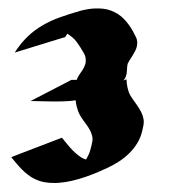

<svg xmlns="http://www.w3.org/2000/svg" viewBox="-20 -658 414 446"><path d="M14.2 -535.9Q28.3 -557.9 44.3 -573.1Q60.3 -588.4 79 -599.2Q97.7 -610.1 119.3 -617.8Q140.9 -625.5 166.3 -632.8Q174.6 -635 183.7 -636.6Q192.9 -638.2 202.3 -638.4Q211.7 -638.7 220.7 -637.6Q229.7 -636.5 238 -633.3Q255.6 -626.7 267.7 -614.1Q279.8 -601.6 288.6 -585.7Q292 -579.3 295.4 -572.6Q298.8 -565.9 298.8 -558.6Q298.8 -549.1 294.1 -539.9Q289.3 -530.8 284.2 -522.9Q280 -517.1 276.9 -510.5Q276.4 -510 276.4 -509.5Q276.1 -508.3 275.9 -506Q275.6 -503.7 275.4 -503.2Q274.9 -499 274.9 -495.1Q274.9 -491.2 274.2 -487.1Q272.9 -481.4 271.2 -477.7Q269.5 -473.9 266.8 -471.2L273.9 -473.6Q273.9 -469.5 274.5 -464.5Q275.1 -459.5 276.2 -454.5Q277.3 -449.5 278.9 -444.8Q280.5 -440.2 282.7 -436.5Q286.6 -429.9 291.4 -423.5Q296.1 -417 300.5 -410.4Q304.9 -403.8 308.3 -396.9Q311.8 -389.9 313.2 -382.1Q314.7 -375 313.4 -367.8Q312 -360.6 310.3 -353.5Q306.9 -338.9 299.1 -325.9Q291.3 -313 280.4 -302.2Q269.5 -291.5 256.7 -283.1Q243.9 -274.7 230.7 -268.6Q219.2 -263.2 205.7 -257.4Q192.1 -251.7 177.4 -246.7Q162.6 -241.7 147.1 -238Q131.6 -234.4 116.3 -233.3Q101.1 -232.2 86.7 -234.3Q72.3 -236.3 59.8 -242.7Q51.5 -246.8 44.2 -252.6Q36.9 -258.3 30.4 -264.9Q23.9 -271.5 17.9 -278.7Q12 -285.9 6.1 -293Q35.6 -304.4 64.9 -315.6Q94.2 -326.7 123.8 -338.1Q129.2 -331.8 135.4 -324Q141.6 -316.2 148.8 -308.8Q156 -301.5 163.8 -295.7Q171.6 -289.8 179.9 -287.4Q186 -297.4 189.3 -308Q192.6 -318.6 194.6 -330.3Q195.6 -336.9 193.7 -343.5Q191.9 -350.1 188.6 -356.2Q185.3 -362.3 181.2 -367.9Q177 -373.5 173.6 -378.4Q169.2 -384.5 166.1 -389.9Q163.1 -395.3 161.1 -400.6Q159.2 -406 157.8 -411.9Q156.5 -417.7 155.8 -425Q143.8 -423.1 127.4 -422.6Q111.1 -422.1 95.3 -422.4Q79.6 -422.6 67.3 -423Q54.9 -423.3 51 -423.3L145.8 -472.4H158.2Q160.6 -479.5 164.7 -485.1Q168.7 -490.7 172.4 -496.5Q176 -502.2 178.1 -509Q180.2 -515.9 178.5 -525.4Q178 -528.6 174.7 -534.7Q171.4 -540.8 167.2 -547.2Q163.1 -553.7 159.2 -559.1Q155.3 -564.5 153.6 -566.2Q150.1 -569.6 145.4 -573.4Q140.6 -577.1 136.5 -579.8L131.6 -572ZM98.1 -586.9Q96.9 -586.4 97.4 -586.5Q97.9 -586.7 99.6 -587.2Q99.1 -587.2 98.9 -587Q98.6 -586.9 98.1 -586.9ZM277.6 -513.4Q277.1 -512.5 276.9 -511.7Q276.6 -511 276.4 -510Q276.6 -511.2 277.3 -512.8Q278.1 -514.4 277.6 -513.4ZM275.6 -508.1Q275.4 -507.6 275.4 -507.3Q275.4 -507.1 275.6 -507.6Z"/></svg>

Font: Autopia
Style: Bold
Weight: 700
Designer: Antoine Gelgon
Foundry: Antoine Gelgon
Version: 001.000